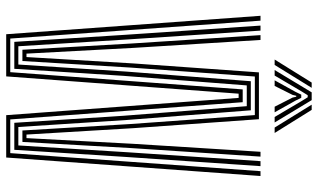

<svg xmlns="http://www.w3.org/2000/svg" viewBox="-218 -782 1001 604"><g transform="rotate(90 282.0 -480.5)"><path d="M88.2 0 30.2 -800H45.5L101.8 -12.8H207.5L261.8 -744H302L356.2 -12.8H462.2L519 -800H534.2L476 0H342.8L288.5 -731.2H275.2L220.8 0ZM112.2 -25.5 90 -374 61 -800H76.8L104.5 -383.5L126 -38.2H183.5L205.8 -379.2L236 -769.5H327.5L358 -378.5L380 -38.2H438L459.5 -382.2L487.5 -800H503.2L474 -372.8L451.8 -25.5H366.8L344.8 -367.2L314.5 -756.8H249.2L219 -367.8L197 -25.5ZM137 -51 117.5 -391.8 91 -800H106.2L131.2 -399.2L149.2 -63.8H160L180 -399.5L208.2 -795H355.5L383.8 -398.2L403.8 -63.8H415L432.8 -397.5L458 -800H473.2L446.2 -390.8L427 -51H391L370.8 -388.8L342.5 -782.2H221.2L193 -390.2L172.5 -51ZM167.8 -844.5 240.2 -961H256.8L184.8 -844.5ZM200.8 -844.5 271 -961H295.5L365.8 -844.5H348.5L299.2 -928L286.5 -948.5H280L267.2 -927.8L218.2 -844.5ZM381.8 -844.5 309.8 -961H326.2L398.8 -844.5ZM233.2 -844.5 269.5 -910.2 278.2 -928.2H288.2L297 -910.2L333.8 -844.5H316.2L287.5 -900.8L284.8 -912.5H281.8L279 -900.8L250.8 -844.5Z"/></g></svg>

Font: Big Shoulders Inline Display Medium
Style: Regular
Weight: 500
Designer: Patric King
Foundry: XO Type Co
Version: Version 1.000